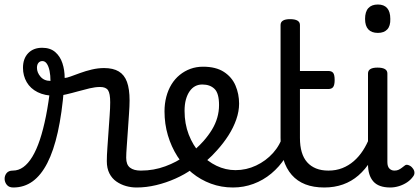

<svg xmlns="http://www.w3.org/2000/svg" viewBox="-114 -815 1859 852"><path d="M-55 17Q-74 17 -83.5 5.5Q-93 -6 -93.5 -20.5Q-94 -35 -85 -46.5Q-76 -58 -57 -58Q-32 -58 -10.5 -73.5Q11 -89 29.5 -119.5Q48 -150 63 -195Q78 -240 90 -300Q102 -360 110 -433L170 -424Q161 -312 142.5 -229Q124 -146 96 -91.5Q68 -37 30.5 -10Q-7 17 -55 17ZM491 17Q468 17 445 10.5Q422 4 402.5 -9.5Q383 -23 371.5 -45.5Q360 -68 360 -100Q360 -125 362.5 -159Q365 -193 367.5 -230.5Q370 -268 372.5 -302Q375 -336 375 -361Q375 -400 365.5 -414.5Q356 -429 330 -429Q309 -429 283.5 -423Q258 -417 231.5 -409.5Q205 -402 179 -396Q153 -390 130 -390Q85 -390 53 -406Q21 -422 4.5 -450.5Q-12 -479 -12 -514Q-12 -555 11 -579Q34 -603 73 -603Q109 -603 131 -584Q153 -565 163 -534.5Q173 -504 173 -469Q181 -469 199 -475.5Q217 -482 241.5 -491Q266 -500 293.5 -506.5Q321 -513 348 -513Q388 -513 413 -498Q438 -483 449.5 -451.5Q461 -420 461 -369Q461 -346 458.5 -310.5Q456 -275 453.5 -237Q451 -199 448.5 -166Q446 -133 446 -115Q446 -84 463 -71Q480 -58 510 -58Q524 -58 531 -46.5Q538 -35 536.5 -20.5Q535 -6 524 5.5Q513 17 491 17ZM110 -456Q110 -480 106 -500Q102 -520 94 -532Q86 -544 74 -544Q63 -544 56.5 -536Q50 -528 50 -514Q50 -493 66 -474.5Q82 -456 110 -456Z M493 17Q474 17 467.5 5.5Q461 -6 465 -20.5Q469 -35 481 -46.5Q493 -58 512 -58Q568 -58 619.5 -77Q671 -96 708 -124Q722 -133 732 -128Q742 -123 747 -110.5Q752 -98 750.5 -84.5Q749 -71 738 -64Q706 -41 664.5 -22.5Q623 -4 579 6.5Q535 17 493 17Z M712 -121Q734 -136 753.5 -153.5Q773 -171 789 -189Q811 -214 826.5 -239.5Q842 -265 850 -292.5Q858 -320 858 -349Q858 -401 838 -420.5Q818 -440 784 -440Q770 -440 763.5 -452Q757 -464 757.5 -479.5Q758 -495 765.5 -507Q773 -519 787 -519Q844 -519 879.5 -496Q915 -473 931 -435.5Q947 -398 947 -355Q947 -321 934.5 -285Q922 -249 900 -214.5Q878 -180 849 -148Q828 -124 804 -103Q780 -82 754 -64Z M920 17Q868 17 822 0Q776 -17 738 -48Q700 -79 673 -121.5Q646 -164 631 -214.5Q616 -265 616 -321Q616 -355 624 -385.5Q632 -416 647 -440.5Q662 -465 683.5 -482.5Q705 -500 731 -509.5Q757 -519 787 -519Q801 -519 807.5 -507Q814 -495 813.5 -479.5Q813 -464 805 -452Q797 -440 783 -440Q766 -440 752 -432.5Q738 -425 727.5 -410Q717 -395 711 -373.5Q705 -352 705 -323Q705 -266 723.5 -218Q742 -170 774 -134.5Q806 -99 846.5 -79.5Q887 -60 931 -60Q979 -60 1022.5 -80.5Q1066 -101 1097.5 -136Q1129 -171 1142 -216Q1145 -225 1157 -225.5Q1169 -226 1180 -220.5Q1191 -215 1188 -203Q1177 -155 1151.5 -115Q1126 -75 1090 -45Q1054 -15 1010.5 1Q967 17 920 17Z M1325 17Q1277 17 1241 3Q1205 -11 1180.5 -39Q1156 -67 1143.5 -108Q1131 -149 1131 -203V-704Q1131 -717 1141.5 -723.5Q1152 -730 1173 -730Q1195 -730 1206 -723.5Q1217 -717 1217 -704V-500H1343Q1358 -500 1364.5 -491.5Q1371 -483 1371 -460Q1371 -438 1364.5 -429Q1358 -420 1343 -420H1217V-203Q1217 -167 1225 -140Q1233 -113 1249 -95Q1265 -77 1288.5 -67.5Q1312 -58 1343 -58Q1357 -58 1364 -46.5Q1371 -35 1369.5 -20.5Q1368 -6 1357 5.5Q1346 17 1325 17Z M1325 17Q1311 17 1304.5 5.5Q1298 -6 1299.5 -20.5Q1301 -35 1312 -46.5Q1323 -58 1344 -58Q1377 -58 1405 -69Q1433 -80 1456 -100Q1479 -120 1496.5 -147Q1514 -174 1526 -205Q1532 -220 1543.5 -218.5Q1555 -217 1563.5 -207Q1572 -197 1569 -186Q1554 -138 1530.5 -100.5Q1507 -63 1476.5 -36.5Q1446 -10 1408 3.5Q1370 17 1325 17Z M1618 17Q1566 17 1542.5 -10Q1519 -37 1519 -86V-489Q1519 -502 1529.5 -508.5Q1540 -515 1561 -515Q1583 -515 1594 -508.5Q1605 -502 1605 -489V-96Q1605 -76 1614 -67Q1623 -58 1636 -58Q1647 -58 1654.5 -61.5Q1662 -65 1668.5 -70Q1675 -75 1683 -81Q1689 -86 1699.5 -82Q1710 -78 1716 -70Q1724 -61 1725 -51Q1726 -41 1720 -33Q1709 -17 1692.5 -6Q1676 5 1656.5 11Q1637 17 1618 17ZM1563 -669Q1535 -669 1520.5 -684.5Q1506 -700 1506 -731Q1506 -763 1520.5 -779Q1535 -795 1563 -795Q1590 -795 1604 -779Q1618 -763 1618 -731Q1619 -700 1604.5 -684.5Q1590 -669 1563 -669Z"/></svg>

Font: Playwrite BE WAL
Style: Regular
Weight: 400
Designer: Veronika Burian, José Scaglione
Foundry: TypeTogether
Version: Version 1.002